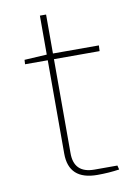

<svg xmlns="http://www.w3.org/2000/svg" viewBox="-76 -679 493 733"><g transform="rotate(-10 170.5 -312.5)"><path d="M155 -95Q154 -16 234 -16H323L327 0Q287 6 242 6Q131 6 131 -96V-458H43L44 -475L131 -480V-631H155V-480H333L332 -458H155Z"/></g></svg>

Font: Taylor Sans Thin
Style: Regular
Weight: 100
Italic angle: -8°
Designer: Natanael Gama
Version: Version 1.001 September 8, 2015